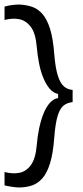

<svg xmlns="http://www.w3.org/2000/svg" viewBox="-22 -697 367 846"><path d="M298 -247Q276 -245 259.5 -233Q243 -221 232.5 -188Q222 -155 217 -90Q212 -21 198.5 22.5Q185 66 164.5 89Q144 112 118 120.5Q92 129 62 129Q51 129 33.5 126.5Q16 124 -2 120V61Q33 70 63 64.5Q93 59 114 30.5Q135 2 140 -58Q143 -96 150.5 -131.5Q158 -167 169.5 -196Q181 -225 197.5 -243.5Q214 -262 234 -265V-283Q213 -287 196.5 -306.5Q180 -326 168 -356Q156 -386 149.5 -421Q143 -456 140 -490Q135 -551 113.5 -579Q92 -607 62 -612.5Q32 -618 -2 -609V-668Q16 -673 33 -675Q50 -677 62 -677Q92 -676 118 -667.5Q144 -659 164.5 -636Q185 -613 198.5 -570Q212 -527 217 -459Q222 -397 233 -363Q244 -329 260.5 -315.5Q277 -302 298 -301Z"/></svg>

Font: Bricolage Grotesque 36pt Light
Style: Regular
Weight: 300
Designer: Mathieu Triay
Foundry: Atelier Triay
Version: Version 1.001;gftools[0.9.33.dev8+g029e19f]